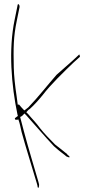

<svg xmlns="http://www.w3.org/2000/svg" viewBox="-20 -761 451 934"><path d="M47 -433C45 -526 45 -581 62 -662L75 -726C76 -734 73 -739 69 -741C67 -743 64 -733 64 -728L51 -664C21 -519 35 -347 65 -204L67 -197L55 -188C51 -186 52 -182 54 -180V-179C55 -178 66 -178 70 -180V-178C77 -160 80 -139 85 -119C105 -45 141 68 158 127L162 141C163 152 165 153 166 153C167 153 171 148 170 136L167 124C150 65 116 -47 96 -123L78 -192C87 -195 93 -202 99 -209L108 -200C154 -149 194 -101 242 -50C274 -21 295 -8 303 0C311 4 317 5 318 4C321 1 311 -6 309 -8H308L307 -11C303 -15 282 -31 248 -58C220 -86 195 -112 176 -136C155 -165 135 -184 117 -206L108 -215C115 -222 116 -226 125 -231C145 -249 166 -272 188 -299C225 -348 293 -414 338 -457L368 -484C369 -485 368 -483 369 -484C368 -491 367 -495 366 -496C365 -496 363 -494 360 -491L332 -465C312 -447 286 -424 255 -397C210 -346 164 -286 117 -238C113 -234 104 -229 99 -224L97 -225C92 -230 88 -234 83 -240L73 -252H66V-254C65 -267 62 -280 61 -292C53 -345 48 -392 47 -433ZM158 127Z"/></svg>

Font: Stray Cat
Style: HlCn
Weight: 100
Version: Version 1.0